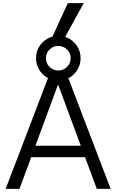

<svg xmlns="http://www.w3.org/2000/svg" viewBox="-20 -1200 739 1220"><path d="M16 0 295 -730H404L683 0H595L350 -661H348L104 0ZM145 -201V-274H555V-201ZM350 -688Q312 -688 279.5 -707Q247 -726 228 -758.5Q209 -791 209 -830Q209 -870 228 -902Q247 -934 279.5 -953Q312 -972 350 -972Q390 -972 422 -953Q454 -934 473 -902Q492 -870 492 -830Q492 -791 473 -758.5Q454 -726 422 -707Q390 -688 350 -688ZM350 -752Q383 -752 406 -775Q429 -798 429 -830Q429 -863 406 -885.5Q383 -908 350 -908Q318 -908 295 -885.5Q272 -863 272 -830Q272 -798 295 -775Q318 -752 350 -752ZM391 -960H310L411 -1180H512Z"/></svg>

Font: M PLUS 2
Style: Regular
Weight: 400
Designer: Coji Morishita
Foundry: UNDERFOREST DESIGN
Version: Version 1.001